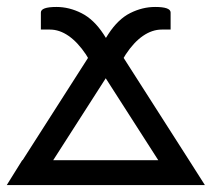

<svg xmlns="http://www.w3.org/2000/svg" viewBox="-22 -532 610 552"><path d="M567 0H-2.5L42 -71.5H43L231 -365.5L225 -375.5Q201.5 -410.5 175.2 -428.8Q149 -447 121.5 -447H95.5V-496Q95.5 -512 140.5 -512Q177 -512 212.2 -494.2Q247.5 -476.5 275.5 -434L282.5 -423L289.5 -434Q317.5 -477 352.5 -494.5Q387.5 -512 424 -512Q468.5 -512 468.5 -496V-447H443Q415.5 -447 389 -428.8Q362.5 -410.5 339.5 -375.5L333.5 -365.5L521.5 -71.5ZM433 -71.5 282 -307 131 -71.5Z"/></svg>

Font: Lato 2
Style: Regular
Weight: 400
Designer: Lukasz Dziedzic with Adam Twardoch and Botio Nikoltchev
Foundry: tyPoland Lukasz Dziedzic
Version: Version 2.015; 2015-08-06; http://www.latofonts.com/